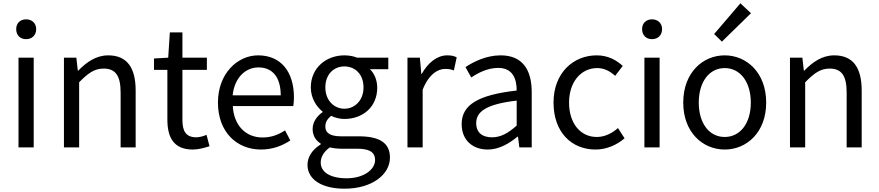

<svg xmlns="http://www.w3.org/2000/svg" viewBox="-20 -892 5319 1162"><path d="M92 0H184V-543H92ZM138 -655C174 -655 199 -679 199 -716C199 -751 174 -775 138 -775C102 -775 78 -751 78 -716C78 -679 102 -655 138 -655Z M367 0H459V-394C513 -449 551 -477 607 -477C679 -477 710 -434 710 -332V0H801V-344C801 -482 749 -557 635 -557C561 -557 504 -516 453 -464H451L442 -543H367Z M1147 13C1181 13 1217 3 1248 -7L1230 -76C1212 -68 1188 -61 1168 -61C1105 -61 1084 -99 1084 -165V-469H1232V-543H1084V-696H1008L998 -543L912 -538V-469H993V-168C993 -59 1032 13 1147 13Z M1559 13C1632 13 1690 -11 1737 -42L1705 -103C1664 -76 1622 -60 1569 -60C1466 -60 1395 -134 1389 -250H1755C1757 -264 1759 -282 1759 -302C1759 -457 1681 -557 1542 -557C1418 -557 1299 -448 1299 -271C1299 -92 1414 13 1559 13ZM1388 -315C1399 -423 1467 -484 1544 -484C1629 -484 1679 -425 1679 -315Z M2065 250C2233 250 2340 163 2340 62C2340 -28 2276 -67 2151 -67H2044C1971 -67 1949 -92 1949 -126C1949 -156 1964 -174 1984 -191C2008 -179 2038 -172 2064 -172C2176 -172 2263 -245 2263 -361C2263 -408 2245 -448 2219 -473H2330V-543H2141C2122 -551 2095 -557 2064 -557C1955 -557 1861 -482 1861 -363C1861 -298 1896 -245 1932 -217V-213C1903 -193 1872 -157 1872 -112C1872 -69 1893 -40 1921 -23V-18C1870 13 1841 58 1841 105C1841 198 1933 250 2065 250ZM2064 -234C2002 -234 1949 -284 1949 -363C1949 -443 2001 -490 2064 -490C2129 -490 2180 -443 2180 -363C2180 -284 2127 -234 2064 -234ZM2078 187C1979 187 1921 150 1921 92C1921 61 1937 28 1976 0C2000 6 2026 8 2046 8H2140C2212 8 2250 26 2250 77C2250 133 2183 187 2078 187Z M2446 0H2538V-349C2574 -441 2629 -475 2674 -475C2697 -475 2709 -472 2727 -466L2744 -545C2727 -554 2710 -557 2686 -557C2626 -557 2570 -513 2532 -444H2530L2521 -543H2446Z M2932 13C2999 13 3060 -22 3112 -65H3115L3123 0H3198V-334C3198 -469 3143 -557 3010 -557C2922 -557 2846 -518 2797 -486L2832 -423C2875 -452 2932 -481 2995 -481C3084 -481 3107 -414 3107 -344C2876 -318 2774 -259 2774 -141C2774 -43 2841 13 2932 13ZM2958 -61C2904 -61 2862 -85 2862 -147C2862 -217 2924 -262 3107 -283V-132C3054 -85 3010 -61 2958 -61Z M3584 13C3649 13 3711 -13 3760 -55L3720 -117C3686 -87 3642 -63 3592 -63C3492 -63 3424 -146 3424 -271C3424 -396 3496 -480 3595 -480C3637 -480 3672 -461 3703 -433L3749 -493C3711 -527 3662 -557 3591 -557C3451 -557 3330 -452 3330 -271C3330 -91 3440 13 3584 13Z M3880 0H3972V-543H3880ZM3926 -655C3962 -655 3987 -679 3987 -716C3987 -751 3962 -775 3926 -775C3890 -775 3866 -751 3866 -716C3866 -679 3890 -655 3926 -655Z M4366 13C4499 13 4617 -91 4617 -271C4617 -452 4499 -557 4366 -557C4233 -557 4115 -452 4115 -271C4115 -91 4233 13 4366 13ZM4366 -63C4272 -63 4209 -146 4209 -271C4209 -396 4272 -480 4366 -480C4460 -480 4524 -396 4524 -271C4524 -146 4460 -63 4366 -63ZM4349 -640 4525 -812 4461 -872 4302 -686Z M4761 0H4853V-394C4907 -449 4945 -477 5001 -477C5073 -477 5104 -434 5104 -332V0H5195V-344C5195 -482 5143 -557 5029 -557C4955 -557 4898 -516 4847 -464H4845L4836 -543H4761Z"/></svg>

Font: Noto Sans KR
Style: Regular
Weight: 400
Designer: Ryoko NISHIZUKA 西塚涼子 (kana, bopomofo & ideographs); Paul D. Hunt (Latin, Greek & Cyrillic); Sandoll Communications 산돌커뮤니
Foundry: Adobe
Version: Version 2.004;hotconv 1.0.118;makeotfexe 2.5.65603